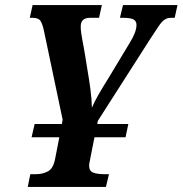

<svg xmlns="http://www.w3.org/2000/svg" viewBox="-20 -734 717 754"><path d="M89 0 99 -50H122Q148 -50 169 -61.5Q190 -73 197 -113L213 -195H104L116 -247H223L226 -264L153 -611Q147 -640 139 -652Q131 -664 108 -664H97L108 -714H380L369 -664H333Q297 -664 297 -630Q297 -609 303.5 -576.5Q310 -544 315 -512L324 -456Q330 -422 335 -384Q340 -346 341 -311Q349 -331 365.5 -360Q382 -389 404 -424L489 -565Q516 -608 516 -636Q516 -651 504.5 -657.5Q493 -664 465 -664H451L463 -714H677L666 -664H651Q637 -664 626 -656.5Q615 -649 602.5 -630.5Q590 -612 568 -578L364 -259L362 -247H484L473 -195H351L335 -114Q333 -103 331.5 -96Q330 -89 330 -84Q330 -62 346.5 -56Q363 -50 388 -50H408L396 0Z"/></svg>

Font: Noto Serif ExtraCondensed
Style: Bold Italic
Weight: 700
Width: 2
Italic angle: -12°
Designer: Monotype Design Team
Foundry: Monotype Imaging Inc.
Version: Version 2.013; ttfautohint (v1.8.4.7-5d5b)